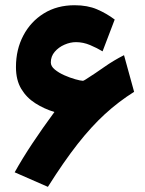

<svg xmlns="http://www.w3.org/2000/svg" viewBox="-20 -686 556 734"><path d="M188 -257.8Q148.4 -270 115 -291.3Q81.5 -312.5 61.3 -346.2Q41 -379.9 41 -429.7Q41 -496.6 69.1 -550Q97.2 -603.5 147.7 -634.8Q198.2 -666 265.1 -666Q314.5 -666 350.8 -650.4Q387.2 -634.8 418.5 -611.3L372.1 -489.7Q351.1 -502.4 324.5 -513.7Q297.9 -524.9 270.5 -524.9Q248.5 -524.9 226.3 -515.1Q204.1 -505.4 189.2 -488Q174.3 -470.7 174.3 -447.3Q174.3 -432.6 189.5 -420.2Q204.6 -407.7 226.1 -398.2Q247.6 -388.7 267.6 -383.1Q287.6 -377.4 297.4 -377Q298.3 -377 302.7 -379.4Q307.1 -381.8 307.6 -382.3Q343.8 -405.3 378.7 -429.9Q413.6 -454.6 454.1 -475.1L492.7 -335Q433.1 -297.4 381.1 -249.8Q329.1 -202.1 276.6 -135.3Q224.1 -68.4 163.1 28.3L36.1 -27.3Q65.4 -80.1 104.2 -138.4Q143.1 -196.8 188 -257.8Z"/></svg>

Font: Vazirmatn FD Black
Style: Regular
Weight: 900
Designer: Saber Rastikerdar
Foundry: Saber Rastikerdar
Version: Version 33.003